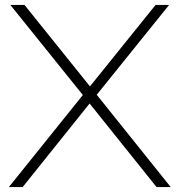

<svg xmlns="http://www.w3.org/2000/svg" viewBox="-20 -760 730 780"><path d="M16 0 316.5 -374 22 -740H79.5L345.5 -409L612 -740H667L373 -375L673.5 0H616L344 -339.5L72 0Z"/></svg>

Font: Encode Sans Expanded ExtraLight
Style: Regular
Weight: 200
Width: 7
Designer: Multiple Designers
Foundry: Impallari Type
Version: Version 3.000; ttfautohint (v1.8.3) -l 8 -r 50 -G 200 -x 14 